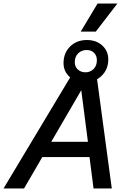

<svg xmlns="http://www.w3.org/2000/svg" viewBox="-61 -1074 732 1094"><path d="M-41 0 355 -660H487L576 0H472L449 -179H180L76 0ZM231 -266H440L402 -560ZM434 -846Q488 -846 522 -814.5Q556 -783 556 -736Q556 -679 518 -642Q480 -605 423 -605Q369 -605 335 -636.5Q301 -668 301 -714Q301 -772 338.5 -809Q376 -846 434 -846ZM432 -789Q404 -789 384.5 -770Q365 -751 365 -720Q365 -694 382.5 -678Q400 -662 426 -662Q453 -662 472 -680.5Q491 -699 491 -731Q491 -756 475.5 -772.5Q460 -789 432 -789ZM495 -1054H608L485 -894H399Z"/></svg>

Font: Work Sans Medium
Style: Italic
Weight: 500
Italic angle: -13°
Designer: Wei Huang
Foundry: Wei Huang
Version: Version 2.012; ttfautohint (v1.8.3)